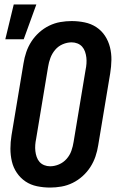

<svg xmlns="http://www.w3.org/2000/svg" viewBox="-20 -838 540 866"><path d="M206 8Q176 8 147 2Q118 -4 95 -19.5Q72 -35 56 -58.5Q40 -82 33.5 -110Q27 -138 27 -167.5Q27 -197 32 -228L86 -552Q90 -578 98.5 -603Q107 -628 121.5 -650.5Q136 -673 156.5 -691.5Q177 -710 201.5 -722Q226 -734 252 -738.5Q278 -743 303 -743Q333 -743 362 -737Q391 -731 414.5 -715.5Q438 -700 453.5 -676.5Q469 -653 476 -625Q483 -597 482.5 -567.5Q482 -538 477 -507L423 -183Q419 -157 410.5 -132Q402 -107 387.5 -84.5Q373 -62 352.5 -43.5Q332 -25 307.5 -13Q283 -1 257 3.5Q231 8 206 8ZM206 -88Q226 -88 246 -96.5Q266 -105 280.5 -121.5Q295 -138 302 -158Q309 -178 312 -198L366 -523Q369 -537 370 -551Q371 -565 369.5 -578.5Q368 -592 363.5 -605Q359 -618 350.5 -627.5Q342 -637 329.5 -642Q317 -647 303 -647Q283 -647 263 -638.5Q243 -630 229 -613.5Q215 -597 207.5 -577Q200 -557 197 -537L143 -212Q140 -198 139 -184Q138 -170 139.5 -156.5Q141 -143 145.5 -130Q150 -117 158.5 -107.5Q167 -98 179.5 -93Q192 -88 206 -88ZM4 -661 42 -818H144L87 -661Z"/></svg>

Font: Iosevka
Style: Bold Italic
Weight: 700
Italic angle: -9°
Monospace: yes
Designer: Belleve Invis
Foundry: Belleve Invis
Version: Version 32.5.0; ttfautohint (v1.8.4)